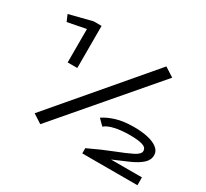

<svg xmlns="http://www.w3.org/2000/svg" viewBox="-149 -913 1299 1209"><g transform="rotate(30 500.0 -308.0)"><path d="M201 -380V-623L68 -597L48 -644L213 -686H271V-380ZM246 43 181 1 752 -669 819 -626ZM567 70V32Q662 -13 735.5 -41.5Q809 -70 851 -91Q893 -112 893 -135Q893 -161 860.5 -170.5Q828 -180 770 -180Q709 -180 662 -169.5Q615 -159 592 -139L551 -180Q585 -204 638.5 -220.5Q692 -237 768 -237Q825 -237 869 -227Q913 -217 939 -196.5Q965 -176 965 -146Q965 -111 936.5 -85Q908 -59 858 -36.5Q808 -14 743 13H968V70Z"/></g></svg>

Font: Inconsolata UltraExpanded SemiBold
Style: Regular
Weight: 600
Width: 9
Monospace: yes
Designer: Raph Levien, Cyreal, Brenton Simpson
Foundry: Raph Levien, Cyreal, Google
Version: Version 3.001; ttfautohint (v1.8.2.53-6de2)